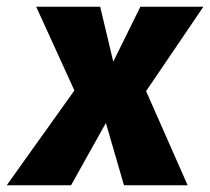

<svg xmlns="http://www.w3.org/2000/svg" viewBox="-72 -553 627 573"><path d="M364 -281 488 0H298L244 -186L140 0H-52L150 -283L36 -533H227L266 -369L347 -533H535Z"/></svg>

Font: Trujillo ExtraBold
Style: Italic
Weight: 800
Italic angle: -8°
Designer: Fira Sans original fonts by bBox Type GmbH, Carrois Corporate GbR, & Edenspiekermann AG / Changes by Cristiano Sobral
Foundry: Fira Sans original fonts by bBox Type GmbH, Carrois Corporate GbR, & Edenspiekermann AG / Changes by Cristiano Sobral
Version: Version 4.301;July 28, 2020;FontCreator 13.0.0.2655 64-bit